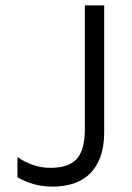

<svg xmlns="http://www.w3.org/2000/svg" viewBox="-20 -687 493 715"><path d="M177 8Q138 8 105 -1.5Q72 -11 45 -27V-102Q70 -85 100.5 -73.5Q131 -62 168 -62Q236 -62 266 -95.5Q296 -129 296 -205V-667H368V-199Q368 -135 350.5 -94.5Q333 -54 305 -31.5Q277 -9 243.5 -0.5Q210 8 177 8Z"/></svg>

Font: Maven Pro
Style: Regular
Weight: 400
Designer: Joe Prince
Foundry: Joe Prince
Version: Version 2.103